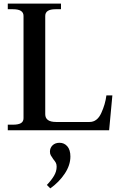

<svg xmlns="http://www.w3.org/2000/svg" viewBox="-20 -720 661 1061"><path d="M23 -31H52Q81 -31 95.5 -39.5Q110 -48 110 -67V-632Q110 -669 52 -669H23V-700H317V-669H287Q230 -669 230 -632V-89Q230 -46 290 -46H475Q517 -46 539.5 -95Q562 -144 568 -193H601L583 0H23ZM239 302Q264 276 278.5 251.5Q293 227 293 201Q293 188 288.5 179.5Q284 171 274 159Q265 146 260.5 138Q256 130 256 118Q256 97 270.5 83Q285 69 309 69Q335 69 352 88.5Q369 108 369 145Q369 193 337.5 240Q306 287 258 321Z"/></svg>

Font: Taviraj Medium
Style: Regular
Weight: 500
Designer: Katatrad Team
Foundry: CadsonDemak
Version: Version 1.030